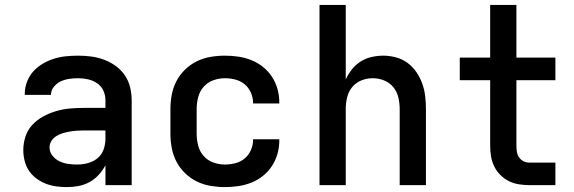

<svg xmlns="http://www.w3.org/2000/svg" viewBox="-20 -755 2340 783"><path d="M253 8Q231 8 209 5Q187 2 166.5 -6Q146 -14 128 -27.5Q110 -41 98 -59Q86 -77 80.5 -99Q75 -121 75 -143Q75 -171 84 -198.5Q93 -226 112.5 -246.5Q132 -267 157 -280.5Q182 -294 209.5 -302Q237 -310 265 -312.5Q293 -315 322 -315H410V-346Q410 -367 401.5 -385.5Q393 -404 376 -415.5Q359 -427 339 -431.5Q319 -436 299 -436Q281 -436 263 -433.5Q245 -431 228.5 -423.5Q212 -416 200 -401.5Q188 -387 188 -369V-368H81V-372Q81 -397 90 -421Q99 -445 115.5 -463.5Q132 -482 154 -495Q176 -508 200 -515.5Q224 -523 249 -525.5Q274 -528 299 -528Q326 -528 352.5 -524.5Q379 -521 404.5 -511.5Q430 -502 452 -486Q474 -470 489 -448Q504 -426 510.5 -399.5Q517 -373 517 -346V0H410V-81Q399 -60 382.5 -42Q366 -24 345 -12.5Q324 -1 300.5 3.5Q277 8 253 8ZM295 -84Q317 -84 339 -90Q361 -96 378 -110Q395 -124 402.5 -145.5Q410 -167 410 -189V-223H322Q307 -223 293 -222Q279 -221 264.5 -218.5Q250 -216 236.5 -212Q223 -208 210.5 -200.5Q198 -193 190 -180.5Q182 -168 182 -154Q182 -135 194 -120Q206 -105 223 -97Q240 -89 258.5 -86.5Q277 -84 295 -84Z M897 8Q868 8 838.5 3Q809 -2 782.5 -15Q756 -28 734.5 -49Q713 -70 699.5 -96Q686 -122 680.5 -151Q675 -180 675 -210V-310Q675 -340 680.5 -369Q686 -398 699.5 -424Q713 -450 734.5 -471Q756 -492 782.5 -505Q809 -518 838.5 -523Q868 -528 897 -528Q925 -528 952 -524Q979 -520 1004.5 -510Q1030 -500 1052 -482.5Q1074 -465 1089 -442Q1104 -419 1111.5 -392.5Q1119 -366 1119 -338V-333H1012V-336Q1012 -357 1003 -377.5Q994 -398 977.5 -411.5Q961 -425 940 -430.5Q919 -436 897 -436Q873 -436 849.5 -427.5Q826 -419 810 -400.5Q794 -382 788 -358Q782 -334 782 -310V-210Q782 -186 788 -162Q794 -138 810 -119.5Q826 -101 849.5 -92.5Q873 -84 897 -84Q919 -84 940 -89.5Q961 -95 977.5 -108.5Q994 -122 1003 -142.5Q1012 -163 1012 -184V-187H1119V-182Q1119 -154 1111.5 -127.5Q1104 -101 1089 -78Q1074 -55 1052 -37.5Q1030 -20 1004.5 -10Q979 0 952 4Q925 8 897 8Z M1283 0V-735H1390V-431Q1400 -453 1415 -472Q1430 -491 1450.5 -504Q1471 -517 1495 -522.5Q1519 -528 1543 -528Q1569 -528 1595 -521Q1621 -514 1642 -498.5Q1663 -483 1678 -461Q1693 -439 1702 -414Q1711 -389 1714 -362.5Q1717 -336 1717 -310V0H1610V-310Q1610 -334 1604.5 -357.5Q1599 -381 1584 -399.5Q1569 -418 1546.5 -427Q1524 -436 1500 -436Q1476 -436 1453.5 -427Q1431 -418 1416 -399.5Q1401 -381 1395.5 -357.5Q1390 -334 1390 -310V0Z M2245 0H2138Q2117 0 2095.5 -3.5Q2074 -7 2055 -16.5Q2036 -26 2020.5 -41.5Q2005 -57 1995.5 -76.5Q1986 -96 1982.5 -117Q1979 -138 1979 -160V-428H1855V-520H1979V-735H2086V-520H2245V-428H2086V-160Q2086 -148 2088 -135.5Q2090 -123 2097 -113Q2104 -103 2115 -97.5Q2126 -92 2138 -92H2245Z"/></svg>

Font: Iosevka Aile Semibold
Style: Regular
Weight: 600
Designer: Belleve Invis
Foundry: Belleve Invis
Version: Version 31.1.0; ttfautohint (v1.8.4)